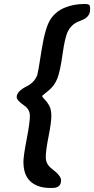

<svg xmlns="http://www.w3.org/2000/svg" viewBox="-20 -760 463 944"><path d="M187.5 -288.6Q187.5 -282.7 198.5 -272.2Q209.5 -261.7 220.9 -242.7Q232.4 -223.6 232.4 -190.7Q232.4 -157.7 218.8 -89.4Q205.1 -21 205.1 12.9Q205.1 46.9 233.9 68.8Q280.3 104 280.3 126Q280.3 164.1 238.3 164.1H226.1Q166 164.1 130.6 132.8Q95.2 101.6 95.2 35.6Q95.2 7.3 111.1 -75.2Q127 -157.7 127 -189.7Q127 -221.7 100.1 -240.2Q62 -266.6 62 -282.7Q62 -311 111.8 -335.9Q149.9 -355 163.6 -392.1Q166.5 -399.4 184.3 -512.2Q202.1 -625 228 -664.6Q253.9 -704.1 298.1 -722.2Q342.3 -740.2 390.6 -740.2H402.8Q422.9 -740.2 422.9 -723.6V-712.4Q422.9 -679.7 388.7 -663.6L378.4 -659.2Q359.4 -651.9 357.9 -650.9Q329.6 -636.2 314.5 -607.2Q299.3 -578.1 287.6 -493.7Q275.9 -409.2 261.7 -373.5Q247.6 -337.9 217.5 -313.7Q187.5 -289.6 187.5 -288.6Z"/></svg>

Font: Averia Libre
Style: Bold Italic
Weight: 700
Italic angle: -6.90001°
Version: Version 1.002